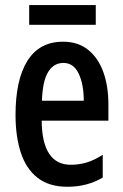

<svg xmlns="http://www.w3.org/2000/svg" viewBox="-20 -712 476 742"><path d="M223.6 -550.8Q281.7 -550.8 320.6 -519.5Q359.4 -488.3 379.2 -433.8Q398.9 -379.4 398.9 -308.6V-245.6H141.1Q142.6 -75.2 253.9 -75.2Q285.2 -75.2 314.7 -84Q344.2 -92.8 377 -113.8V-25.9Q317.4 9.8 240.7 9.8Q169.4 9.8 125 -25.1Q80.6 -60.1 60.3 -122.6Q40 -185.1 40 -267.6Q40 -403.8 86.2 -477.3Q132.3 -550.8 223.6 -550.8ZM225.1 -468.8Q187.5 -468.8 166 -433.6Q144.5 -398.4 142.1 -322.8H303.7Q303.7 -385.7 284.2 -427.2Q264.6 -468.8 225.1 -468.8ZM350.1 -692.4V-616.2H92.8V-692.4Z"/></svg>

Font: Open Sans Condensed SemiBold
Style: Regular
Weight: 600
Width: 3
Designer: Monotype Design Team
Foundry: Monotype Imaging Inc.
Version: Version 3.000; ttfautohint (v1.8.4)